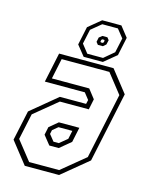

<svg xmlns="http://www.w3.org/2000/svg" viewBox="-112 -812 689 884"><g transform="rotate(15 232.0 -370.0)"><path d="M93 0 12 -103 42.5 -245.5 167 -348.5H292L296.5 -368L272.5 -398.5H82L112 -540H371.5L452.5 -437L381.5 -103L256.5 0ZM108 -22H251L363 -114L429.5 -427L357.5 -518.5H130L109.5 -421H287.5L321 -378L310.5 -327.5H172.5L62.5 -237L36 -113ZM178 -119.5 144 -162 152 -200 193 -234H290.5L275.5 -163L223 -119.5ZM192 -141.5H217.5L254.5 -172L263 -212H197L171.5 -191L167.5 -172ZM225 -555 186 -603.5 204.5 -690.5 264 -739.5H355.5L394 -690.5L375.5 -603.5L316.5 -555ZM237.5 -573H312.5L360 -613L375 -682.5L343.5 -722H269L221 -682.5L206 -613ZM274 -625 264.5 -637 269 -658.5 283.5 -670H307.5L316.5 -658.5L311.5 -637L298 -625ZM284.5 -639.5H293L297 -643L299 -651.5L296 -655H287.5L283.5 -651.5L281.5 -643Z"/></g></svg>

Font: Tourney Condensed ExtraLight
Style: Italic
Weight: 200
Width: 3
Italic angle: -12°
Designer: Tyler Finck
Foundry: Etcetera Type Co
Version: Version 1.010; ttfautohint (v1.8.3)